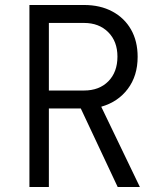

<svg xmlns="http://www.w3.org/2000/svg" viewBox="-20 -750 640 770"><path d="M98 0V-730H317Q382 -730 430.5 -704Q479 -678 505.5 -631.5Q532 -585 532 -522Q532 -446 492.5 -393.5Q453 -341 386 -322L541 0H452L304 -315H176V0ZM176 -387H317Q378 -387 414.5 -424Q451 -461 451 -523Q451 -584 414 -621Q377 -658 317 -658H176Z"/></svg>

Font: JetBrains Mono NL Light
Style: Regular
Weight: 300
Monospace: yes
Designer: Philipp Nurullin, Konstantin Bulenkov
Foundry: JetBrains
Version: Version 2.305; ttfautohint (v1.8.4.7-5d5b)